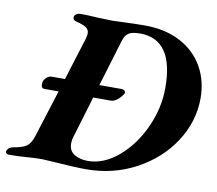

<svg xmlns="http://www.w3.org/2000/svg" viewBox="-126 -742 943 836"><g transform="rotate(10 346.0 -324.0)"><path d="M743 -384Q743 -281 684.5 -191Q626 -101 525.5 -47Q425 7 306 7Q257 7 177 1Q119 -3 109 -3Q78 -3 42 0Q28 1 8 2Q-12 3 -36 3Q-43 3 -47.5 -1Q-52 -5 -51 -11Q-44 -29 -23 -32Q19 -39 36 -52Q53 -65 63 -97L129 -306H66Q52 -306 52 -324Q52 -331 53 -335Q57 -347 67 -355.5Q77 -364 89 -364H147L206 -553Q210 -571 210 -576Q210 -593 197 -602Q184 -611 152 -619Q134 -624 138 -640Q140 -646 147.5 -650.5Q155 -655 162 -655Q200 -655 240 -652Q290 -650 309 -650Q323 -650 361 -652Q409 -654 450 -654Q541 -654 607.5 -618.5Q674 -583 708.5 -521.5Q743 -460 743 -384ZM584 -401Q584 -616 435 -616Q401 -616 385 -606Q369 -596 362 -572L299 -364H397Q406 -364 411.5 -358Q417 -352 413 -346Q402 -328 387.5 -317Q373 -306 360 -306H282L227 -123Q222 -109 222 -93Q222 -60 246.5 -45Q271 -30 306 -30Q376 -30 440.5 -84.5Q505 -139 544.5 -225.5Q584 -312 584 -401Z"/></g></svg>

Font: EB Garamond
Style: Bold Italic
Weight: 700
Italic angle: -17.2°
Designer: Georg Duffner and Octavio Pardo
Foundry: Georg Duffner
Version: Version 1.000